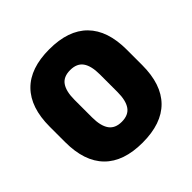

<svg xmlns="http://www.w3.org/2000/svg" viewBox="-173 -804 970 970"><g transform="rotate(-45 312.0 -319.0)"><path d="M312 14.5Q176.5 14.5 106.8 -56.2Q37 -127 37 -264.5V-375Q37 -511.5 106.5 -582.2Q176 -653 312 -653Q448 -653 517.8 -582.2Q587.5 -511.5 587.5 -375V-264.5Q587.5 -127 517.8 -56.2Q448 14.5 312 14.5ZM312 -134.5Q360 -134.5 381.5 -165.2Q403 -196 403 -256.5V-382Q403 -443 381.5 -473.5Q360 -504 312 -504Q264 -504 242.8 -473.2Q221.5 -442.5 221.5 -382V-256.5Q221.5 -196 243.2 -165.2Q265 -134.5 312 -134.5Z"/></g></svg>

Font: Anek Malayalam ExtraBold
Style: Regular
Weight: 800
Version: Version 1.003